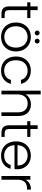

<svg xmlns="http://www.w3.org/2000/svg" viewBox="1398 -2178 788 3623"><g transform="rotate(90 1791.5 -366.0)"><path d="M100.1 -147.9V-486.8H23.9V-545.9H100.1V-683.1H170.9V-545.9H320.8V-486.8H170.9V-147.9Q170.9 -98.1 189.9 -79.1Q209 -60.1 256.8 -60.1H320.8V0H246.1Q172.4 0 136.2 -34.2Q100.1 -68.4 100.1 -147.9Z M950.2 -272.9Q950.2 -188.5 913.3 -124Q876.5 -59.6 814.2 -25.9Q752 7.8 674.8 7.8Q617.2 7.8 567.6 -12Q518.1 -31.7 481.7 -67.6Q445.3 -103.5 424.6 -156.5Q403.8 -209.5 403.8 -272.9Q403.8 -357.9 440.2 -422.4Q476.6 -486.8 538.3 -520.5Q600.1 -554.2 676.8 -554.2Q753.9 -554.2 815.7 -520.5Q877.4 -486.8 913.8 -422.4Q950.2 -357.9 950.2 -272.9ZM674.8 -53.2Q714.4 -53.2 750.2 -66.9Q786.1 -80.6 814.9 -106.7Q843.8 -132.8 860.8 -175.8Q877.9 -218.8 877.9 -272.9Q877.9 -327.1 861.1 -370.1Q844.2 -413.1 815.7 -439.5Q787.1 -465.8 751.5 -479.5Q715.8 -493.2 675.8 -493.2Q635.7 -493.2 600.3 -479.5Q564.9 -465.8 536.6 -439.5Q508.3 -413.1 491.7 -370.1Q475.1 -327.1 475.1 -272.9Q475.1 -218.8 491.5 -175.8Q507.8 -132.8 536.1 -106.7Q564.5 -80.6 599.6 -66.9Q634.8 -53.2 674.8 -53.2ZM602.1 -627.9Q583 -627.9 569.6 -641.4Q556.2 -654.8 556.2 -673.8Q556.2 -692.9 569.6 -706.5Q583 -720.2 602.1 -720.2Q620.6 -720.2 634.3 -706.3Q647.9 -692.4 647.9 -673.8Q647.9 -655.3 634.3 -641.6Q620.6 -627.9 602.1 -627.9ZM755.9 -627.9Q736.8 -627.9 723.4 -641.4Q710 -654.8 710 -673.8Q710 -692.9 723.4 -706.5Q736.8 -720.2 755.9 -720.2Q774.4 -720.2 787.6 -706.5Q800.8 -692.9 800.8 -673.8Q800.8 -655.3 787.6 -641.6Q774.4 -627.9 755.9 -627.9Z M1310.5 -554.2Q1411.6 -554.2 1477.1 -504.4Q1542.5 -454.6 1561.5 -368.2H1486.3Q1472.7 -426.8 1426 -460.4Q1379.4 -494.1 1310.5 -494.1Q1226.1 -494.1 1171.4 -436.8Q1116.7 -379.4 1116.7 -272.9Q1116.7 -166.5 1171.4 -108.6Q1226.1 -50.8 1310.5 -50.8Q1379.4 -50.8 1425.8 -84.5Q1472.2 -118.2 1486.3 -178.2H1561.5Q1542.5 -94.2 1476.6 -43.2Q1410.6 7.8 1310.5 7.8Q1193.4 7.8 1119.4 -68.6Q1045.4 -145 1045.4 -272.9Q1045.4 -400.9 1119.4 -477.5Q1193.4 -554.2 1310.5 -554.2Z M1690.4 0V-740.2H1760.3V-453.1Q1786.1 -502.4 1836.7 -529.3Q1887.2 -556.2 1950.2 -556.2Q1996.6 -556.2 2035.6 -541.5Q2074.7 -526.9 2104.7 -498.3Q2134.8 -469.7 2151.6 -424.1Q2168.5 -378.4 2168.5 -319.8V0H2099.1V-312Q2099.1 -400.9 2054.7 -448Q2010.3 -495.1 1933.6 -495.1Q1854.5 -495.1 1807.4 -444.8Q1760.3 -394.5 1760.3 -297.9V0Z M2343.3 -147.9V-486.8H2267.1V-545.9H2343.3V-683.1H2414.1V-545.9H2564V-486.8H2414.1V-147.9Q2414.1 -98.1 2433.1 -79.1Q2452.1 -60.1 2500 -60.1H2564V0H2489.3Q2415.5 0 2379.4 -34.2Q2343.3 -68.4 2343.3 -147.9Z M2912.1 -494.1Q2833.5 -494.1 2778.8 -444.3Q2724.1 -394.5 2718.3 -303.2H3102.1Q3104 -393.6 3048.6 -443.8Q2993.2 -494.1 2912.1 -494.1ZM3165 -172.9Q3145.5 -92.3 3080.1 -42.2Q3014.6 7.8 2915 7.8Q2857.4 7.8 2807.9 -12Q2758.3 -31.7 2722.9 -67.6Q2687.5 -103.5 2667.2 -156.5Q2647 -209.5 2647 -272.9Q2647 -401.9 2721.2 -478Q2795.4 -554.2 2915 -554.2Q2992.7 -554.2 3052.2 -519.8Q3111.8 -485.4 3142.6 -428Q3173.3 -370.6 3173.3 -300.8Q3173.3 -270 3170.9 -246.1H2718.3Q2722.7 -153.8 2778.6 -102.3Q2834.5 -50.8 2915 -50.8Q2983.4 -50.8 3029.8 -83.7Q3076.2 -116.7 3091.3 -172.9Z M3370.6 -305.2V0H3300.8V-545.9H3370.6V-449.2Q3393.6 -500.5 3440.9 -528.3Q3488.3 -556.2 3557.6 -556.2V-482.9H3538.6Q3502.4 -482.9 3473.6 -474.1Q3444.8 -465.3 3420.9 -445.8Q3397 -426.3 3383.8 -390.6Q3370.6 -355 3370.6 -305.2Z"/></g></svg>

Font: SVN-Poppins Light
Style: Regular
Weight: 300
Designer: Ninad Kale (Devanagari), Jonny Pinhorn (Latin)
Foundry: Indian Type Foundry
Version: Version 3.002 2017